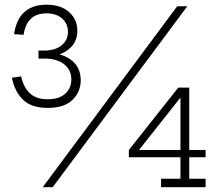

<svg xmlns="http://www.w3.org/2000/svg" viewBox="-20 -778 908 798"><path d="M29.5 -455 68 -460.5Q77 -417 103.2 -391.2Q129.5 -365.5 178.5 -365.5Q226.5 -365.5 251.5 -389Q276.5 -412.5 276.5 -447.5Q276.5 -488 246.2 -511.2Q216 -534.5 166 -534.5V-560Q233 -560 274.2 -529.8Q315.5 -499.5 315.5 -444.5Q315.5 -396 281.2 -362.8Q247 -329.5 178 -329.5Q111 -329.5 76 -363.2Q41 -397 29.5 -455ZM38.5 -636Q47.5 -698 81.8 -728.2Q116 -758.5 172.5 -758.5Q233.5 -758.5 267.5 -727.5Q301.5 -696.5 301.5 -650Q301.5 -601.5 264.2 -572.2Q227 -543 166 -542V-568Q209 -568 235.8 -589.5Q262.5 -611 262.5 -645.5Q262.5 -679 238.5 -700.8Q214.5 -722.5 173 -722.5Q91.5 -722.5 78 -633.5ZM140 -568H166V-534.5H140ZM157.5 0 716.5 -752H758.5L199 0ZM766.5 -414V-35H834.5V0H649.5V-35H730V-393L721 -414ZM834.5 -154.5V-124.5H515.5V-154.5ZM721 -414 752.5 -401 545 -138.5 515.5 -154.5Z"/></svg>

Font: Hepta Slab Light
Style: Regular
Weight: 300
Designer: Michael LaGattuta
Foundry: Michael LaGattuta
Version: Version 1.102